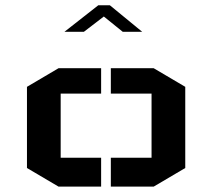

<svg xmlns="http://www.w3.org/2000/svg" viewBox="-20 -693 787 712"><path d="M80 -371 197 -440H355V-346H205V-108H355V-1H197L80 -70ZM667 -371 550 -440H391V-346H542V-108H391V-1H550L667 -70ZM507.4 -575H435.3L365 -631.8L291 -575H218.9L344.4 -673.4H387.5L507.4 -575Z"/></svg>

Font: Wallpoet
Style: Regular
Weight: 400
Designer: Lars Berggren
Foundry: Lars Berggren
Version: Version 1.000